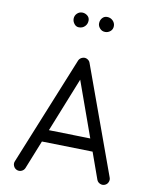

<svg xmlns="http://www.w3.org/2000/svg" viewBox="-103 -1012 878 1127"><g transform="rotate(10 336.0 -448.5)"><path d="M75.2 37.6Q61.5 31.2 55.9 16.8Q50.3 2.4 56.6 -11.2L319.3 -657.7Q326.2 -671.9 341.6 -677.2Q356.9 -682.6 370.6 -674.8Q383.3 -667.5 387.2 -655.8L620.6 -13.2Q626 0.5 619.9 14.6Q613.8 28.8 599.6 34.2Q585.9 39.6 571.8 33.4Q557.6 27.3 552.2 13.2L495.6 -145L192.4 -151.9L124 19Q117.7 32.7 103.5 38.3Q89.4 43.9 75.2 37.6ZM350.6 -548.3 221.2 -224.6 468.8 -218.8ZM490.7 -892.6Q490.7 -873 477.1 -861.3Q463.4 -849.6 446.3 -849.6Q426.8 -849.6 414.6 -863.3Q402.3 -877 402.3 -892.1Q402.3 -912.1 413.8 -925.3Q425.3 -938.5 442.4 -938.5Q462.9 -938.5 476.8 -924.8Q490.7 -911.1 490.7 -892.6ZM338.9 -898.9Q338.9 -877.9 325 -863.8Q311 -849.6 289.6 -849.6Q272.5 -849.6 261.5 -863.8Q250.5 -877.9 250.5 -894Q250.5 -912.6 263.4 -925.5Q276.4 -938.5 294.4 -938.5Q311.5 -938.5 325.2 -927.5Q338.9 -916.5 338.9 -898.9Z"/></g></svg>

Font: Mikhak-DS1-FD Regular
Style: Regular
Weight: 400
Designer: Amin Abedi
Version: Version 3.2